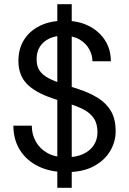

<svg xmlns="http://www.w3.org/2000/svg" viewBox="-20 -811 619 918"><path d="M254 87V-791H323V87ZM297 12Q220 12 163 -16Q106 -44 75 -94Q44 -144 44 -210H132Q132 -169 151 -134.5Q170 -100 206.5 -79.5Q243 -59 297 -59Q344 -59 377.5 -74.5Q411 -90 428.5 -117Q446 -144 446 -178Q446 -220 428.5 -245.5Q411 -271 380.5 -287Q350 -303 310.5 -315Q271 -327 228 -342Q146 -370 107 -411.5Q68 -453 68 -520Q68 -577 94.5 -620Q121 -663 170.5 -687.5Q220 -712 288 -712Q355 -712 404.5 -687Q454 -662 482 -618.5Q510 -575 510 -518H422Q422 -547 407 -575Q392 -603 361.5 -621.5Q331 -640 285 -640Q247 -641 217.5 -627.5Q188 -614 171.5 -589Q155 -564 155 -528Q155 -494 169.5 -473Q184 -452 211.5 -437.5Q239 -423 276 -411Q313 -399 358 -384Q409 -367 448.5 -342.5Q488 -318 510.5 -280Q533 -242 533 -183Q533 -133 506.5 -88.5Q480 -44 428 -16Q376 12 297 12Z"/></svg>

Font: DM Sans 20pt
Style: Regular
Weight: 400
Version: Version 4.004;gftools[0.9.30]